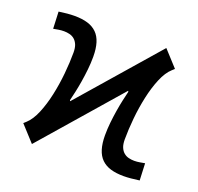

<svg xmlns="http://www.w3.org/2000/svg" viewBox="-96 -604 742 718"><g transform="rotate(20 275.0 -245.5)"><path d="M129.4 -364.3C129.4 -338.5 127.9 -310.6 125 -280.5C122.1 -250.4 117.5 -221.1 111.3 -192.6C105.1 -164.1 97.2 -138.2 87.4 -114.7C77.6 -91.3 66.1 -73.6 52.7 -61.5L43 -52.7L100.1 9.8L370.1 -300.3L372.1 -296.9C369.5 -286.1 366.6 -273.8 363.5 -259.8C360.4 -245.8 357.6 -230.8 355 -214.8C352.4 -198.9 350.2 -182.4 348.4 -165.3C346.6 -148.2 345.7 -131.3 345.7 -114.7C345.7 -93.3 348.1 -74.9 352.8 -59.6C357.5 -44.3 364.7 -31.8 374.5 -22.2C384.3 -12.6 396.5 -5.6 411.1 -1.2C425.8 3.2 443 5.4 462.9 5.4C472.3 5.4 482.2 4.9 492.4 3.9C502.7 2.9 513.7 1.6 525.4 0L522.5 -67.4C516.9 -66.4 510.5 -65.3 503.2 -64C495.8 -62.7 488.3 -62 480.5 -62C473 -62 465.7 -62.9 458.5 -64.7C451.3 -66.5 444.9 -69.7 439.2 -74.5C433.5 -79.2 429 -85.6 425.5 -93.8C422.1 -101.9 420.4 -112.5 420.4 -125.5C420.4 -151.2 421.9 -179.1 424.8 -209.2C427.7 -239.3 432.3 -268.6 438.5 -297.1C444.7 -325.6 452.6 -351.6 462.4 -375C472.2 -398.4 483.7 -416.2 497.1 -428.2L506.8 -437L449.7 -499.5L179.7 -189.5L177.7 -192.9C180.3 -203.6 183.2 -216 186.3 -230C189.4 -244 192.2 -259 194.8 -274.9C197.4 -290.9 199.6 -307.4 201.4 -324.5C203.2 -341.6 204.1 -358.4 204.1 -375C204.1 -396.5 201.7 -414.9 197 -430.2C192.3 -445.5 185.1 -457.9 175.3 -467.5C165.5 -477.1 153.3 -484.1 138.7 -488.5C124 -492.9 106.8 -495.1 86.9 -495.1C77.5 -495.1 67.6 -494.6 57.4 -493.7C47.1 -492.7 36.1 -491.4 24.4 -489.7L27.3 -422.4C32.9 -423.3 39.3 -424.5 46.6 -425.8C54 -427.1 61.5 -427.7 69.3 -427.7C76.8 -427.7 84.1 -426.8 91.3 -425C98.5 -423.3 104.9 -420 110.6 -415.3C116.3 -410.6 120.8 -404.1 124.3 -396C127.7 -387.9 129.4 -377.3 129.4 -364.3Z"/></g></svg>

Font: CodeNewRoman Nerd Font Mono
Style: Regular
Weight: 400
Monospace: yes
Designer: Sam Radian
Foundry: Code New Roman
Version: Version 2.00 November 29, 2014;Nerd Fonts 3.2.1